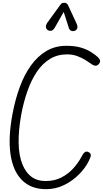

<svg xmlns="http://www.w3.org/2000/svg" viewBox="-20 -1328 728 1358"><path d="M306 10Q199.5 10 135.5 -54Q71.5 -118 54.2 -238Q37 -358 69 -525Q88 -625.5 120 -712.8Q152 -800 199 -865.2Q246 -930.5 308.2 -967.2Q370.5 -1004 449 -1004Q508.5 -1004 550.5 -991.8Q592.5 -979.5 622.2 -961Q652 -942.5 673 -923Q683 -914 687 -901.8Q691 -889.5 679 -875Q666 -860.5 651.2 -863.5Q636.5 -866.5 625.5 -876Q609.5 -887.5 584 -903.5Q558.5 -919.5 525.8 -931.5Q493 -943.5 454.5 -943.5Q386.5 -943.5 333.5 -911.2Q280.5 -879 241.2 -821Q202 -763 174.8 -686Q147.5 -609 130.5 -519Q89.5 -289 137.5 -168.2Q185.5 -47.5 301.5 -47.5Q366 -47.5 415.2 -73.2Q464.5 -99 499.2 -138Q534 -177 554.5 -216Q567 -241.5 579 -250.8Q591 -260 607 -252Q623 -243 622.2 -229Q621.5 -215 606.5 -186.5Q583 -139 538 -93.8Q493 -48.5 433.5 -19.2Q374 10 306 10ZM508.5 -1110Q493.5 -1105 482 -1111.2Q470.5 -1117.5 466.5 -1131.5L430.5 -1243.5L367.5 -1132.5Q355 -1111 339.8 -1110.2Q324.5 -1109.5 315 -1117Q304 -1127.5 304.5 -1140.5Q305 -1153.5 313 -1165L406 -1293Q414.5 -1305.5 422.8 -1307Q431 -1308.5 438.5 -1308.5Q443 -1308.5 450.5 -1304Q458 -1299.5 461.5 -1291L521 -1162.5Q531.5 -1139.5 525.8 -1126.5Q520 -1113.5 508.5 -1110Z"/></svg>

Font: Edu NSW ACT Cursive
Style: Regular
Weight: 400
Designer: Tina and Corey Anderson, Eben Sorkin, Mirko Velimirovic
Foundry: Sorkin Type Co.
Version: Version 2.000